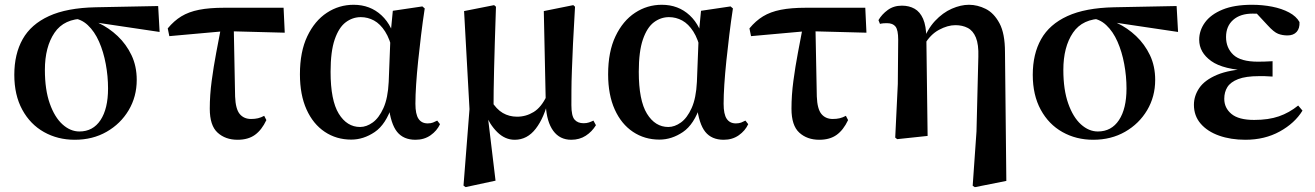

<svg xmlns="http://www.w3.org/2000/svg" viewBox="-20 -572 5534 808"><path d="M294.5 16.2Q222.9 16.2 165.1 -16.3Q107.3 -48.7 73.8 -110.2Q40.2 -171.8 40.2 -257.1Q40.2 -344.6 75.4 -407.2Q110.5 -469.7 186 -504.3Q261.4 -538.9 382.5 -541.4L645.6 -546.6L651.7 -437.5L363.8 -480.3L336.9 -493.5Q249.8 -494 209.4 -434.2Q168.9 -374.4 168.9 -277.8Q168.9 -194.4 189.4 -136.5Q209.8 -78.6 243 -48.6Q276.1 -18.7 314.2 -18.7Q371.3 -18.7 403 -66.6Q434.7 -114.5 434.7 -199.6Q434.7 -251.2 425.1 -302.6Q415.6 -354.1 396.8 -396.8Q378 -439.5 349.4 -466.3Q320.8 -493.2 283.2 -495.5L304.9 -504.5Q350.2 -496.4 394.6 -475.4Q439 -454.4 475.1 -420.2Q511.3 -385.9 533.4 -339.8Q555.4 -293.6 555.4 -235.7Q555.4 -165.4 521.5 -108.2Q487.5 -51.1 428.8 -17.5Q370.1 16.2 294.5 16.2Z M692.6 -419.9 685.9 -452.5Q712.1 -484.3 743.1 -503.2Q774.2 -522.2 817.8 -530.8Q861.3 -539.4 923.8 -539.4H1173.4L1178.3 -434.4L927.7 -441ZM979.7 16.2Q928.6 16.2 895.7 -13.8Q862.8 -43.7 862.8 -114.6Q862.8 -171.5 870.8 -231.4Q878.8 -291.4 889.9 -350Q900.9 -408.6 910.8 -459.8H963.7L969.4 -165.9Q971.4 -113.3 988.8 -92.3Q1006.3 -71.3 1036.5 -71.3Q1052.8 -71.3 1065.9 -74.4Q1079 -77.6 1091.8 -84.6L1101 -66.6Q1081.4 -24.9 1052.7 -4.3Q1024.1 16.2 979.7 16.2Z M1458.3 15.5Q1395.6 15.5 1346.7 -17.2Q1297.7 -49.9 1270 -111.3Q1242.2 -172.8 1242.2 -259.4Q1242.2 -354.6 1273.3 -419.6Q1304.3 -484.6 1355.6 -518.3Q1406.8 -551.9 1468.1 -551.9Q1537.7 -551.9 1585.5 -507.5Q1633.3 -463.2 1648 -381.8H1654.5L1633.2 -353.7Q1621.2 -407.4 1600.7 -439.4Q1580.2 -471.4 1554 -485.7Q1527.8 -499.9 1498.4 -499.9Q1463.7 -499.9 1434.8 -478.2Q1406 -456.5 1388.6 -406.1Q1371.2 -355.7 1371.2 -269.8Q1371.2 -149.6 1405.6 -93.6Q1440.1 -37.6 1495.5 -37.6Q1522.2 -37.6 1548.6 -56.6Q1574.9 -75.6 1593.7 -117.3Q1612.5 -159.1 1615.8 -227.4L1623.6 -428L1633.1 -526.6L1757.4 -545L1767.4 -536.5Q1758.9 -481.4 1752.1 -424.9Q1745.2 -368.4 1739.7 -315.4Q1734.2 -262.4 1731.2 -216.4Q1728.2 -170.4 1728.2 -135.4Q1728.2 -91.4 1741.2 -72.1Q1754.2 -52.7 1779.7 -52.7Q1792.9 -52.7 1802.2 -56.3Q1811.5 -60 1820 -64.5L1831.7 -49.4Q1819 -21.7 1792 -2.7Q1765 16.2 1728.5 16.2Q1677.9 16.2 1651.1 -17.1Q1624.3 -50.5 1615.4 -127.3L1630.4 -128.7Q1604.2 -48.4 1557 -16.4Q1509.8 15.5 1458.3 15.5Z M1930.6 209.1 1955.8 -112.8 1933 -525.4 2059.4 -550.4 2067.2 -543.7Q2064.4 -458.5 2062.4 -394.8Q2060.4 -331 2059.3 -281.3Q2058.2 -231.6 2057.5 -190.3Q2056.9 -148.9 2056.9 -108.5L2032.6 -84.9L2065.4 188.3L1939.4 215.4ZM2384 16.2Q2335.8 16.2 2308.3 -21.4Q2280.8 -59 2276.9 -128.4V-132.1L2268.5 -525.4L2392.6 -550.4L2399.9 -543.7Q2394.4 -454.3 2391.4 -388.6Q2388.4 -323 2386.7 -275.1Q2384.9 -227.1 2384.8 -192Q2384.6 -156.9 2384.6 -129.6Q2384.6 -84 2397.9 -68.7Q2411.1 -53.4 2436.1 -53.4Q2448.9 -53.4 2458.8 -56.8Q2468.7 -60.2 2477.3 -64.5L2487.9 -45.1Q2471.3 -17.8 2445 -0.8Q2418.7 16.2 2384 16.2ZM2146.1 16.2Q2105.2 16.2 2072.6 -16.1Q2040 -48.4 2021.6 -96.3H2018.8L2046.5 -148.8Q2069.1 -112.1 2096 -96.5Q2122.8 -80.9 2156.2 -80.9Q2193.6 -80.9 2225.9 -100.7Q2258.2 -120.5 2281.1 -169.2L2292.7 -156.5H2289.2Q2270.5 -76.9 2234.6 -30.4Q2198.8 16.2 2146.1 16.2Z M2755.3 15.5Q2692.6 15.5 2643.7 -17.2Q2594.7 -49.9 2567 -111.3Q2539.2 -172.8 2539.2 -259.4Q2539.2 -354.6 2570.3 -419.6Q2601.3 -484.6 2652.6 -518.3Q2703.8 -551.9 2765.1 -551.9Q2834.7 -551.9 2882.5 -507.5Q2930.3 -463.2 2945 -381.8H2951.5L2930.2 -353.7Q2918.2 -407.4 2897.7 -439.4Q2877.2 -471.4 2851 -485.7Q2824.8 -499.9 2795.4 -499.9Q2760.7 -499.9 2731.8 -478.2Q2703 -456.5 2685.6 -406.1Q2668.2 -355.7 2668.2 -269.8Q2668.2 -149.6 2702.6 -93.6Q2737.1 -37.6 2792.5 -37.6Q2819.2 -37.6 2845.6 -56.6Q2871.9 -75.6 2890.7 -117.3Q2909.5 -159.1 2912.8 -227.4L2920.6 -428L2930.1 -526.6L3054.4 -545L3064.4 -536.5Q3055.9 -481.4 3049.1 -424.9Q3042.2 -368.4 3036.7 -315.4Q3031.2 -262.4 3028.2 -216.4Q3025.2 -170.4 3025.2 -135.4Q3025.2 -91.4 3038.2 -72.1Q3051.2 -52.7 3076.7 -52.7Q3089.9 -52.7 3099.2 -56.3Q3108.5 -60 3117 -64.5L3128.7 -49.4Q3116 -21.7 3089 -2.7Q3062 16.2 3025.5 16.2Q2974.9 16.2 2948.1 -17.1Q2921.3 -50.5 2912.4 -127.3L2927.4 -128.7Q2901.2 -48.4 2854 -16.4Q2806.8 15.5 2755.3 15.5Z M3140.6 -419.9 3133.9 -452.5Q3160.1 -484.3 3191.1 -503.2Q3222.2 -522.2 3265.8 -530.8Q3309.3 -539.4 3371.8 -539.4H3621.4L3626.3 -434.4L3375.7 -441ZM3427.7 16.2Q3376.6 16.2 3343.7 -13.8Q3310.8 -43.7 3310.8 -114.6Q3310.8 -171.5 3318.8 -231.4Q3326.8 -291.4 3337.9 -350Q3348.9 -408.6 3358.8 -459.8H3411.7L3417.4 -165.9Q3419.4 -113.3 3436.8 -92.3Q3454.3 -71.3 3484.5 -71.3Q3500.8 -71.3 3513.9 -74.4Q3527 -77.6 3539.8 -84.6L3549 -66.6Q3529.4 -24.9 3500.7 -4.3Q3472.1 16.2 3427.7 16.2Z M3747.4 7.1 3758.3 -218.7 3759.9 -404.9Q3759.9 -445.6 3748.7 -460.1Q3737.6 -474.5 3712.5 -474.5Q3705.2 -474.5 3698.3 -474Q3691.4 -473.5 3683.2 -471.5L3676.9 -487.3Q3691 -511.7 3715.9 -529.9Q3740.8 -548.2 3775.5 -548.2Q3806 -548.2 3828.9 -535.2Q3851.7 -522.3 3864.7 -492.8Q3877.7 -463.3 3878.5 -411.7V-407.7L3883.7 0L3755.7 13.6ZM4073.4 209.7 4089.4 -18.9 4097.2 -332.9Q4098.9 -384.8 4086.9 -413.9Q4075 -442.9 4052.5 -454.5Q4030 -466.1 4000.6 -466.1Q3968 -466.1 3931.5 -446.4Q3894.9 -426.7 3870.6 -384.4L3859.8 -393.2H3862.6Q3881.9 -448.5 3914.7 -483.7Q3947.6 -518.8 3985.6 -535.4Q4023.7 -551.9 4057.6 -551.9Q4093.4 -551.9 4128.2 -534.6Q4163 -517.2 4186.2 -474Q4209.3 -430.9 4209.3 -352.9L4215 189.3L4082.4 215.7Z M4580.5 16.2Q4508.9 16.2 4451.1 -16.3Q4393.3 -48.7 4359.8 -110.2Q4326.2 -171.8 4326.2 -257.1Q4326.2 -344.6 4361.4 -407.2Q4396.5 -469.7 4472 -504.3Q4547.4 -538.9 4668.5 -541.4L4931.6 -546.6L4937.7 -437.5L4649.8 -480.3L4622.9 -493.5Q4535.8 -494 4495.4 -434.2Q4454.9 -374.4 4454.9 -277.8Q4454.9 -194.4 4475.4 -136.5Q4495.8 -78.6 4529 -48.6Q4562.1 -18.7 4600.2 -18.7Q4657.3 -18.7 4689 -66.6Q4720.7 -114.5 4720.7 -199.6Q4720.7 -251.2 4711.1 -302.6Q4701.6 -354.1 4682.8 -396.8Q4664 -439.5 4635.4 -466.3Q4606.8 -493.2 4569.2 -495.5L4590.9 -504.5Q4636.2 -496.4 4680.6 -475.4Q4725 -454.4 4761.1 -420.2Q4797.3 -385.9 4819.4 -339.8Q4841.4 -293.6 4841.4 -235.7Q4841.4 -165.4 4807.5 -108.2Q4773.5 -51.1 4714.8 -17.5Q4656.1 16.2 4580.5 16.2Z M5220.9 16.2Q5159.5 16.2 5110.4 -1.2Q5061.4 -18.5 5032.9 -51.5Q5004.4 -84.5 5004.4 -130.8Q5004.4 -168.4 5027 -201.7Q5049.6 -235 5101.8 -257.1Q5154 -279.1 5242.4 -283.1V-274.3Q5127.6 -278.8 5077.1 -315.2Q5026.6 -351.5 5026.6 -404.7Q5026.6 -443.9 5050.9 -477.5Q5075.2 -511 5124.6 -531.5Q5174.1 -551.9 5249 -551.9Q5293 -551.9 5333.7 -543.9Q5374.5 -535.8 5404.9 -519.6Q5435.3 -503.3 5448.7 -479.2Q5450.2 -452.9 5436.8 -437.9Q5423.4 -422.9 5398.1 -422.9Q5376.6 -422.9 5358.6 -429.9Q5340.7 -436.8 5314.2 -466.1L5251.2 -533.9L5312.5 -534.8L5334.7 -509.1Q5307.5 -511.9 5288.4 -513.3Q5269.2 -514.7 5251.4 -514.7Q5199.6 -514.7 5169.6 -488.3Q5139.6 -461.8 5139.6 -416.3Q5139.6 -370.3 5170.5 -341.3Q5201.5 -312.4 5274.1 -312.4Q5288.8 -312.4 5302.7 -312.9Q5316.7 -313.4 5335.4 -314.4V-249.8Q5312.3 -251.6 5300.5 -251.6Q5288.7 -251.6 5279.3 -251.6Q5222.7 -251.6 5190.6 -239.1Q5158.6 -226.7 5145.3 -205.6Q5132.1 -184.5 5132.1 -156.2Q5132.1 -117.7 5162.4 -92.5Q5192.7 -67.3 5258.1 -67.3Q5318.3 -67.3 5362 -82.4Q5405.6 -97.5 5443.2 -127.9L5461.3 -106.5Q5428.7 -53.4 5365.5 -18.6Q5302.3 16.2 5220.9 16.2Z"/></svg>

Font: Noto Serif SC ExtraLight
Style: Regular
Weight: 200
Designer: Ryoko NISHIZUKA 西塚涼子 (kana & ideographs); Frank Grießhammer (Latin, Greek & Cyrillic); Wenlong ZHANG 张文龙 (bopomofo); San
Foundry: Adobe
Version: Version 2.002-H1;hotconv 1.1.0;makeotfexe 2.6.0